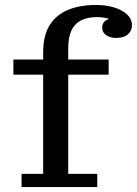

<svg xmlns="http://www.w3.org/2000/svg" viewBox="-20 -754 552 774"><path d="M67 0V-53H154V-543L255 -558V-53H372V0ZM34 -453V-514H418V-453ZM154 -543Q154 -611 180.5 -653Q207 -695 255 -714.5Q303 -734 366 -734L371 -685Q313 -685 284 -655Q255 -625 255 -558ZM448 -601Q425 -601 408.5 -612Q392 -623 392 -642Q392 -665 411.5 -674.5Q431 -684 456 -684L444 -661Q436 -672 417.5 -678.5Q399 -685 371 -685L366 -734Q407 -734 440 -724Q473 -714 492.5 -695.5Q512 -677 512 -652Q512 -630 495.5 -615.5Q479 -601 448 -601Z"/></svg>

Font: Montagu Slab 24pt
Style: Regular
Weight: 400
Designer: Florian Karsten
Foundry: Florian Karsten
Version: Version 1.000